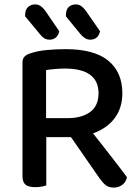

<svg xmlns="http://www.w3.org/2000/svg" viewBox="-20 -843 634 871"><path d="M190 -2Q182 1 169 3.5Q156 6 140 6Q109 6 95.5 -5.5Q82 -17 82 -44V-560Q82 -577 91.5 -586.5Q101 -596 118 -601Q149 -612 192 -616Q235 -620 278 -620Q408 -620 471.5 -567.5Q535 -515 535 -420Q535 -354 500.5 -307.5Q466 -261 402 -238Q426 -208 449 -178.5Q472 -149 492.5 -122.5Q513 -96 529.5 -74.5Q546 -53 556 -39Q551 -16 534 -4Q517 8 497 8Q473 8 459 -3.5Q445 -15 431 -35L302 -221H190ZM286 -307Q351 -307 389 -335Q427 -363 427 -420Q427 -476 388.5 -504Q350 -532 275 -532Q252 -532 229.5 -530Q207 -528 189 -525V-307ZM94 -769V-774Q94 -799 107 -811Q120 -823 139 -823Q154 -823 165 -815Q176 -807 184 -796L249 -701Q244 -681 232.5 -672Q221 -663 205 -663Q191 -663 180.5 -669.5Q170 -676 162 -687ZM279 -769V-774Q279 -799 291.5 -811Q304 -823 324 -823Q338 -823 349 -815Q360 -807 368 -796L434 -701Q429 -681 417.5 -672Q406 -663 390 -663Q376 -663 365.5 -670Q355 -677 346 -687Z"/></svg>

Font: Baloo 2 Latin Medium
Style: Regular
Weight: 500
Designer: Sarang Kulkarni and Ek Type
Foundry: Ek Type
Version: Version 1.001